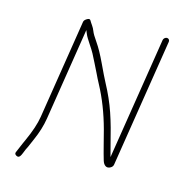

<svg xmlns="http://www.w3.org/2000/svg" viewBox="-107 -760 816 895"><g transform="rotate(15 301.0 -312.5)"><path d="M601.6 -655 503.5 -36C502.5 -29.3 498.8 -24 492.5 -20C471.7 -6.8 457.8 -22.5 452.2 -40.5C440.4 -79 426.6 -137.8 414.7 -182C395.1 -254.5 369.5 -320.2 337.9 -379C329.6 -394.3 321.5 -410.5 313.5 -427.5C299 -458.5 285.7 -482 271.7 -510.5C263 -528.2 230 -572.6 223.5 -590.2C220.6 -598.1 218.2 -604 216.1 -608L145.5 -162C139.9 -126.7 128.8 -90.3 112.2 -53L94.9 -13L86.8 3.5C84.3 8.5 81.8 14.7 79.3 22L74.8 32C69.9 41.8 64.4 46 58.3 44.4C49.6 42.1 41.5 35.9 46.9 25L51.6 14C57.6 0.1 60.9 -8.6 66.7 -21.5L74.4 -38.5C96.5 -87.2 110.2 -128.4 115.5 -162L191.3 -641C192.3 -647 197 -652.5 205.5 -657.5C213.9 -662.5 219.7 -662.2 222.8 -656.5C230.5 -642.4 242.5 -629.8 248.8 -612.1C252.5 -602 261.7 -586.5 276.4 -565.6C291.1 -544.7 307.6 -514.8 325.8 -476.1C343.9 -437.4 357.2 -410.3 365.4 -395C415 -302.6 434.8 -237.2 464.4 -117.5C470.1 -94.5 474.7 -77 478.1 -65L571.6 -655C572.8 -662.9 581 -670 588.9 -670C596.9 -670 602.8 -662.9 601.6 -655Z"/></g></svg>

Font: MewTooHand
Style: ReversedIta
Weight: 400
Designer: Mew Too, Robert Jablonski
Version: Version 0.77